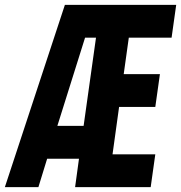

<svg xmlns="http://www.w3.org/2000/svg" viewBox="-44 -770 745 790"><path d="M-24 0 223 -750H681L662 -615H486L465 -465H614L595 -330H446L419 -135H595L576 0H265L281 -117H150L114 0ZM192 -252H300L351 -615H306Z"/></svg>

Font: Mohave
Style: Bold Italic
Weight: 700
Italic angle: -8°
Designer: Gumpita Rahayu
Foundry: Tokotype
Version: Version 2.003; ttfautohint (v1.8.3)